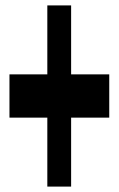

<svg xmlns="http://www.w3.org/2000/svg" viewBox="-20 -705 440 710"><path d="M243 -15V-270H384V-430H243V-685H155V-430H15V-270H155V-15Z"/></svg>

Font: Yard Headline
Style: Regular
Weight: 400
Monospace: yes
Designer: Roman Shamin
Foundry: Evil Martians
Version: Version 1.000